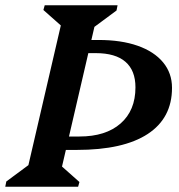

<svg xmlns="http://www.w3.org/2000/svg" viewBox="-46 -710 681 730"><path d="M-26 0 -22 -20 101 -111 52 -39 194 -651 225 -578 119 -672 124 -690H401L397 -670L274 -579L323 -651L181 -39L150 -112L256 -18L251 0ZM154 -140V-191H256Q356 -191 412.5 -240.5Q469 -290 469 -378Q469 -442 431 -475Q393 -508 318 -508H221V-558H329Q415 -558 477.5 -536Q540 -514 574 -473Q608 -432 608 -376Q608 -261 515.5 -200.5Q423 -140 246 -140Z"/></svg>

Font: Platypi Light Medium
Style: Italic
Weight: 500
Italic angle: -13°
Version: Version 1.200